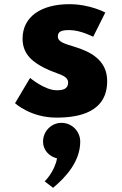

<svg xmlns="http://www.w3.org/2000/svg" viewBox="-20 -548 585 919"><path d="M274 40C226 40 186 80 186 130C186 170 215 201 253 210C241 275 194 320 194 320L234 351C297 299 364 223 364 130C364 80 324 40 274 40ZM312 -528C177 -528 88 -468 88 -363C88 -286 140 -250 192 -223C250 -193 306 -190 306 -153C306 -119 276 -116 251 -116C194 -116 124 -175 124 -175L52 -54C52 -54 126 15 250 15C355 15 493 -9 493 -160C493 -265 405 -303 337 -324C293 -338 257 -346 257 -373C257 -397 273 -404 312 -404C366 -404 426 -372 426 -372L484 -488C484 -488 411 -528 312 -528Z"/></svg>

Font: Sztylet
Style: Bd
Weight: 700
Foundry: Cannot Into Space Fonts, PlusOne Fonts
Version: Version 0.12